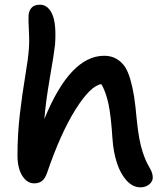

<svg xmlns="http://www.w3.org/2000/svg" viewBox="-20 -758 693 826"><path d="M127 30.8Q96.2 30.8 75.7 -2Q55.2 -34.7 55.2 -89.8Q55.2 -179.2 65.4 -266.6Q75.7 -354 88.4 -429.7Q101.1 -505.4 104 -544.9Q106.9 -580.1 104.2 -627.9Q101.6 -675.8 103 -692.9Q104.5 -712.4 116.2 -725.1Q127.9 -737.8 151.9 -737.8Q186 -737.8 204.6 -697Q223.1 -656.2 216.8 -565.9Q213.4 -532.2 194.8 -425Q176.3 -317.9 170.9 -246.1Q281.7 -518.1 428.2 -518.1Q457.5 -518.1 479.7 -505.6Q502 -493.2 516.4 -472.2Q530.8 -451.2 541 -415.3Q551.3 -379.4 557.1 -341.1Q563 -302.7 567.9 -247.1Q572.8 -198.2 579.3 -162.4Q585.9 -126.5 594.5 -101.8Q603 -77.1 609.1 -64Q615.2 -50.8 626 -32.2Q637.2 -12.2 637.2 5.9Q637.2 22.9 621.8 35.4Q606.4 47.9 584 47.9Q551.8 47.9 525.4 19.5Q499 -8.8 483.4 -55.9Q467.8 -103 463.9 -161.1Q457.5 -261.2 446.3 -312.5Q435.1 -363.8 416 -396Q369.6 -389.6 305.2 -287.4Q240.7 -185.1 182.1 -13.2Q172.9 11.7 159.7 21.2Q146.5 30.8 127 30.8Z"/></svg>

Font: Shantell Sans Irregular Bouncy
Style: Regular
Weight: 500
Designer: Stephen Nixon, Anya Danilova, Shantell Martin
Foundry: Arrow Type
Version: Version 1.006;[9816181b4]